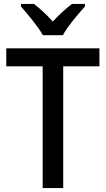

<svg xmlns="http://www.w3.org/2000/svg" viewBox="-20 -961 541 981"><path d="M199 -781H301C325 -826 380 -890 414 -928V-941H348C314 -915 284 -888 250 -851C218 -886 184 -918 153 -941H87V-928C122 -888 175 -825 199 -781ZM303 0V-622H488V-714H12V-622H198V0Z"/></svg>

Font: Noto Sans Lao Looped SemiCondensed Medium
Style: Regular
Weight: 500
Width: 4
Designer: Mark Frömberg, Ben Mitchell
Foundry: The Fontpad Ltd
Version: Version 1.002